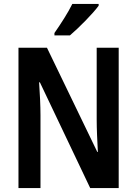

<svg xmlns="http://www.w3.org/2000/svg" viewBox="-20 -957 698 977"><path d="M482 -928V-937H348C326 -892 291 -838 257 -789V-777H336C382 -816 454 -889 482 -928ZM584 0V-714H472V-348C472 -302 475 -240 478 -184H475L219 -714H74V0H186V-371C186 -419 183 -479 179 -538H183L439 0Z"/></svg>

Font: Noto Sans Khmer Condensed SemiBold
Style: Regular
Weight: 600
Width: 3
Designer: Danh Hong and the Monotype Design Team
Foundry: Monotype Imaging Inc.
Version: Version 2.004